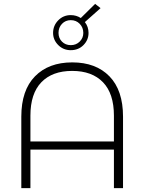

<svg xmlns="http://www.w3.org/2000/svg" viewBox="-20 -971 759 991"><path d="M615 -369V0H568V-199H137V0H90V-369Q90 -505 160.5 -577Q231 -649 353 -649Q475 -649 545 -577Q615 -505 615 -369ZM568 -241V-374Q568 -488 511.5 -546.5Q455 -605 352.5 -605Q250 -605 193.5 -546.5Q137 -488 137 -374V-241ZM418 -857Q437 -833 437 -801Q437 -765 411 -738.5Q385 -712 345 -712Q307 -712 280.5 -738.5Q254 -765 254 -801Q254 -839 280.5 -866Q307 -893 345 -893Q374 -893 397 -878L471 -951L499 -929ZM410 -801Q410 -829 391.5 -848Q373 -867 345.5 -867Q318 -867 300 -848Q282 -829 282 -801.5Q282 -774 300 -756Q318 -738 345.5 -738Q373 -738 391.5 -756.5Q410 -775 410 -801Z"/></svg>

Font: Montserrat Ace
Style: Light
Weight: 300
Designer: Julieta Ulanovsky
Foundry: Julieta Ulanovsky
Version: Version 1